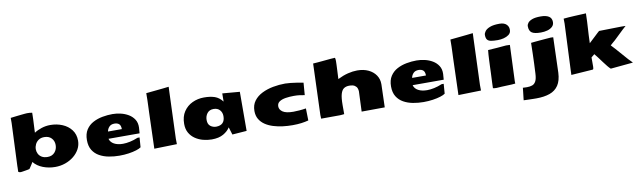

<svg xmlns="http://www.w3.org/2000/svg" viewBox="-50 -1487 8014 2408"><g transform="rotate(-10 3957.0 -282.5)"><path d="M540 18.1Q458.5 18.1 385.3 -10Q312 -38.1 267.6 -92.8V-94.7Q266.6 -91.3 258.8 -78.6Q251 -65.9 241 -50.5Q231 -35.2 223.4 -23.9Q215.8 -12.7 215.3 -12.7Q212.4 -11.2 195.8 -8.1Q179.2 -4.9 158.4 -1.5Q137.7 2 121.3 4.4Q105 6.8 102.5 6.8Q82.5 6.8 70.8 -2.9Q71.3 -18.6 71.8 -34.9Q72.3 -51.3 72.8 -66.9L72.3 -68.4L95.7 -619.6V-685.1Q103.5 -686 124.8 -688.7Q146 -691.4 174.1 -694.6Q202.1 -697.8 230 -700.7Q257.8 -703.6 278.8 -705.6Q299.8 -707.5 306.6 -707.5Q323.7 -707.5 340.3 -706.5Q356.9 -705.6 372.1 -702.1Q372.1 -690.4 371.6 -678.5Q371.1 -666.5 371.1 -654.8Q371.1 -640.1 369.9 -612.1Q368.7 -584 366.9 -551.8Q365.2 -519.5 364 -491.5Q362.8 -463.4 362.3 -449.2Q401.4 -475.6 455.6 -493.4Q509.8 -511.2 567.4 -511.2Q649.9 -511.2 720.7 -481.7Q791.5 -452.1 834.7 -395.5Q877.9 -338.9 877.9 -257.8Q877.9 -200.7 851.1 -150.9Q824.2 -101.1 777.1 -63Q730 -24.9 668.9 -3.4Q607.9 18.1 540 18.1ZM467.8 -122.1Q525.4 -122.1 558.6 -160.2Q591.8 -198.2 591.8 -252.9Q591.8 -305.2 558.6 -340.1Q525.4 -375 466.8 -375Q424.3 -375 395.3 -355.5Q366.2 -335.9 351.6 -305.4Q336.9 -274.9 336.9 -242.2Q336.9 -211.9 350.8 -184.3Q364.7 -156.7 393.8 -139.4Q422.9 -122.1 467.8 -122.1Z M1357.4 18.6Q1289.6 18.6 1223.9 6.3Q1158.2 -5.9 1105 -35.4Q1051.8 -64.9 1020 -115.7Q988.3 -166.5 988.3 -244.1Q988.3 -324.2 1022.2 -376.2Q1056.2 -428.2 1111.3 -457.5Q1166.5 -486.8 1231.9 -498.8Q1297.4 -510.7 1359.9 -510.7Q1409.7 -510.7 1462.9 -498.5Q1516.1 -486.3 1561.5 -459.5Q1606.9 -432.6 1634.3 -389.6Q1661.6 -346.7 1659.2 -285.2Q1659.2 -279.3 1658.2 -273.9L1653.8 -213.9H1257.8Q1269.5 -169.4 1314.5 -145Q1359.4 -120.6 1426.8 -120.6Q1468.3 -120.6 1516.6 -130.9Q1564.9 -141.1 1618.2 -163.1H1644.5L1635.3 -39.1Q1615.7 -24.4 1574 -11.2Q1532.2 2 1476.1 10.3Q1419.9 18.6 1357.4 18.6ZM1443.8 -304.7Q1443.4 -352.5 1421.6 -370.6Q1399.9 -388.7 1363.8 -388.7Q1320.3 -388.7 1296.6 -363.3Q1272.9 -337.9 1267.6 -304.7Z M1802.2 8.3 1816.9 -453.1Q1818.4 -492.7 1819.8 -528.1Q1821.3 -563.5 1822.5 -603Q1823.7 -642.6 1823.7 -695.3Q1839.8 -697.3 1873.8 -700.4Q1907.7 -703.6 1950.2 -708Q1992.7 -712.4 2035.9 -716.8Q2079.1 -721.2 2114.3 -725.6L2111.3 -655.8L2089.8 -69.3L2090.8 1Z M2533.2 19Q2478.5 19 2423.8 4.6Q2369.1 -9.8 2324 -40.3Q2278.8 -70.8 2251.7 -118.4Q2224.6 -166 2224.6 -232.4Q2224.6 -325.7 2266.8 -388.9Q2309.1 -452.1 2377.7 -484.4Q2446.3 -516.6 2525.4 -516.6Q2606.9 -516.6 2662.4 -497.3Q2717.8 -478 2760.7 -422.9L2761.7 -526.9L2982.4 -508.3L2981 -10.7L2797.4 2.9L2767.6 -93.3Q2739.3 -47.4 2681.6 -14.2Q2624 19 2533.2 19ZM2616.2 -128.9Q2727.1 -131.3 2727.1 -244.1Q2727.1 -290.5 2698.7 -322Q2670.4 -353.5 2619.6 -353.5Q2566.4 -353.5 2538.3 -317.4Q2510.3 -281.2 2510.3 -231.9Q2510.3 -177.7 2542.5 -153.3Q2574.7 -128.9 2616.2 -128.9Z M3560.5 19Q3499.5 19 3437 11.2Q3374.5 3.4 3317.9 -14.2Q3261.2 -31.7 3216.8 -61.5Q3172.4 -91.3 3146.5 -135.3Q3120.6 -179.2 3120.6 -239.3Q3120.6 -314.9 3159.7 -366.9Q3198.7 -418.9 3263.2 -450.9Q3327.6 -482.9 3405 -497.3Q3482.4 -511.7 3559.1 -511.7Q3585.9 -511.7 3628.9 -507.1Q3671.9 -502.4 3715.6 -495.6Q3759.3 -488.8 3789.1 -482.4L3776.9 -325.7Q3741.2 -332.5 3710.7 -336.4Q3680.2 -340.3 3640.1 -340.3Q3584 -340.3 3534.9 -332.5Q3485.8 -324.7 3455.3 -304Q3424.8 -283.2 3424.8 -244.6Q3424.8 -201.7 3466.8 -173.6Q3508.8 -145.5 3601.1 -145.5Q3630.9 -145.5 3676 -148.9Q3721.2 -152.3 3762.2 -159.2L3765.6 -5.4Q3725.6 5.4 3675.3 12.2Q3625 19 3560.5 19Z M4443.8 1.5V1L4454.1 -254.4Q4454.1 -272.9 4446.3 -294.2Q4438.5 -315.4 4415.5 -330.6Q4392.6 -345.7 4346.2 -345.7Q4306.2 -345.7 4278.6 -327.6Q4251 -309.6 4236.8 -261Q4222.7 -212.4 4222.7 -120.6V-5.4Q4211.9 -3.9 4198.5 -2.7Q4185.1 -1.5 4169.4 -0.5L3928.2 0.5Q3926.3 -21 3926.3 -46.9L3949.2 -698.2Q3957.5 -698.7 3969.7 -699.5Q3981.9 -700.2 4005.4 -702.1Q4028.8 -704.1 4069.3 -707.8Q4109.9 -711.4 4174.8 -717.8Q4189 -718.3 4203.4 -719.7Q4217.8 -721.2 4231.4 -721.2Q4236.8 -705.1 4236.8 -679.7Q4236.8 -664.6 4235.6 -634.3Q4234.4 -604 4232.7 -568.6Q4231 -533.2 4229.5 -501.5Q4228 -469.7 4227.1 -451.2Q4295.4 -485.4 4358.6 -501Q4421.9 -516.6 4477.5 -516.6Q4558.1 -516.6 4618.7 -488Q4679.2 -459.5 4713.1 -409.9Q4747.1 -360.4 4747.1 -296.4V-289.1L4738.3 -0.5Z M5230.5 18.6Q5162.6 18.6 5096.9 6.3Q5031.2 -5.9 4978 -35.4Q4924.8 -64.9 4893.1 -115.7Q4861.3 -166.5 4861.3 -244.1Q4861.3 -324.2 4895.3 -376.2Q4929.2 -428.2 4984.4 -457.5Q5039.6 -486.8 5105 -498.8Q5170.4 -510.7 5232.9 -510.7Q5282.7 -510.7 5335.9 -498.5Q5389.2 -486.3 5434.6 -459.5Q5480 -432.6 5507.3 -389.6Q5534.7 -346.7 5532.2 -285.2Q5532.2 -279.3 5531.2 -273.9L5526.9 -213.9H5130.9Q5142.6 -169.4 5187.5 -145Q5232.4 -120.6 5299.8 -120.6Q5341.3 -120.6 5389.6 -130.9Q5438 -141.1 5491.2 -163.1H5517.6L5508.3 -39.1Q5488.8 -24.4 5447 -11.2Q5405.3 2 5349.1 10.3Q5293 18.6 5230.5 18.6ZM5316.9 -304.7Q5316.4 -352.5 5294.7 -370.6Q5272.9 -388.7 5236.8 -388.7Q5193.4 -388.7 5169.7 -363.3Q5146 -337.9 5140.6 -304.7Z M5675.3 8.3 5689.9 -453.1Q5691.4 -492.7 5692.9 -528.1Q5694.3 -563.5 5695.6 -603Q5696.8 -642.6 5696.8 -695.3Q5712.9 -697.3 5746.8 -700.4Q5780.8 -703.6 5823.2 -708Q5865.7 -712.4 5908.9 -716.8Q5952.1 -721.2 5987.3 -725.6L5984.4 -655.8L5962.9 -69.3L5963.9 1Z M6451.7 -672.9Q6447.8 -643.1 6421.4 -623.5Q6395 -604 6357.4 -594.5Q6319.8 -585 6281.7 -585Q6227.1 -585 6194.3 -591.3Q6161.6 -597.7 6147.2 -617.4Q6132.8 -637.2 6132.8 -676.3Q6132.8 -698.2 6151.4 -723.4Q6169.9 -748.5 6214.6 -766.1Q6259.3 -783.7 6337.4 -783.7Q6397 -783.7 6427.5 -752.7Q6458 -721.7 6451.7 -672.9ZM6164.1 2.9Q6151.9 2.9 6139.9 2.2Q6127.9 1.5 6116.2 -2Q6116.2 -20.5 6118.7 -74Q6121.1 -127.4 6124.5 -203.1Q6125.5 -234.9 6127 -274.2Q6128.4 -313.5 6130.4 -353.8Q6132.3 -394 6134.5 -428.2Q6136.7 -462.4 6139.6 -483.4Q6195.8 -487.3 6254.4 -491Q6313 -494.6 6371.1 -501H6373Q6396.5 -501 6419.9 -499.5L6401.4 -43.5V-40Q6401.4 -32.7 6401.6 -25.4Q6401.9 -18.1 6402.3 -10.3Q6384.8 -7.8 6355.7 -6.3Q6326.7 -4.9 6292.2 -3.7Q6257.8 -2.4 6224.1 -1Q6190.4 0.5 6164.6 2.9Z M6830.6 -585Q6748.5 -585 6715.1 -608.4Q6681.6 -631.8 6681.6 -690.9Q6681.6 -711.9 6698 -733.4Q6714.4 -754.9 6753.4 -769.5Q6792.5 -784.2 6860.8 -784.2Q6928.7 -784.2 6965.1 -761.2Q7001.5 -738.3 7001.5 -688.5Q7001.5 -652.8 6977.3 -629.9Q6953.1 -606.9 6914.1 -595.9Q6875 -585 6830.6 -585ZM6630.9 218.8Q6613.8 218.8 6589.1 218.3Q6564.5 217.8 6539.3 217Q6514.2 216.3 6494.9 215.6Q6475.6 214.8 6469.7 214.4V213.9Q6469.7 209.5 6472.4 187.3Q6475.1 165 6478.3 136.7Q6481.4 108.4 6484.1 85.7Q6486.8 63 6486.8 58.1Q6501 58.6 6514.2 59.3Q6527.3 60.1 6539.6 60.1Q6577.6 60.1 6606.4 50Q6635.3 40 6652.6 7.8Q6669.9 -24.4 6672.9 -89.8Q6676.3 -155.8 6678.7 -214.6Q6681.2 -273.4 6682.9 -336.7Q6684.6 -399.9 6686 -478.5Q6705.1 -481 6736.3 -483.9Q6767.6 -486.8 6804.2 -490Q6840.8 -493.2 6876.5 -496.1Q6912.1 -499 6939.9 -501H6941.4Q6958 -501 6971.7 -499.5L6957.5 -50.3Q6952.6 50.3 6913.1 109.4Q6873.5 168.5 6802.2 193.6Q6731 218.8 6630.9 218.8Z M7614.7 13.7Q7599.1 1 7577.1 -25.9Q7555.2 -52.7 7531 -85.4Q7506.8 -118.2 7483.6 -149.2Q7460.4 -180.2 7442.4 -201.2L7400.9 -167V-49.8Q7400.9 -39.1 7398.9 -26.9Q7397 -14.6 7388.7 -13.7L7113.8 5.4L7116.2 -59.6L7142.1 -643.6Q7142.1 -659.2 7141.6 -674.6Q7141.1 -689.9 7141.1 -706.5Q7167.5 -709.5 7205.1 -712.2Q7242.7 -714.8 7284.2 -716.8Q7325.7 -718.8 7363.5 -720.5Q7401.4 -722.2 7427.7 -723.6Q7426.8 -668 7424.6 -622.6Q7422.4 -577.1 7419.7 -534.9Q7417 -492.7 7414.6 -447.3Q7412.1 -401.9 7410.6 -346.2L7495.6 -425.8Q7512.7 -441.9 7527.6 -456.1Q7542.5 -470.2 7551.8 -477.5L7831.1 -482.9Q7846.7 -482.9 7861.3 -482.7Q7876 -482.4 7890.1 -481.9L7846.7 -442.9L7726.1 -327.6Q7711.9 -315.4 7696.3 -302.2Q7680.7 -289.1 7664.6 -273.9Q7715.3 -220.7 7762.9 -165Q7810.5 -109.4 7851.1 -64.5Q7864.7 -51.8 7876.5 -38.8Q7888.2 -25.9 7900.9 -13.2Z"/></g></svg>

Font: Seymour One
Style: Regular
Weight: 400
Designer: Vernon Adams
Foundry: Vernon Adams
Version: Version 1.100; ttfautohint (v1.8.4.7-5d5b);gftools[0.9.33]